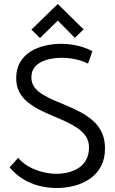

<svg xmlns="http://www.w3.org/2000/svg" viewBox="-20 -928 575 960"><path d="M398 -781 269 -908 137 -780 180 -738 269 -825 354 -739ZM420 -610 442 -672Q418 -685 392 -693Q366 -701 340 -705Q314 -709 286 -709Q246 -709 206.5 -700Q167 -691 134 -671Q101 -651 81 -617.5Q61 -584 61 -537Q61 -498 76 -469Q91 -440 117 -418.5Q143 -397 176 -380Q209 -363 243 -349Q277 -335 309.5 -320Q342 -305 368 -287Q394 -269 409.5 -246Q425 -223 425 -191Q425 -156 411.5 -130.5Q398 -105 375 -89.5Q352 -74 322.5 -66.5Q293 -59 262 -59Q229 -59 193 -68Q157 -77 125 -94.5Q93 -112 71 -139L28 -91Q58 -56 95 -33Q132 -10 175 1Q218 12 264 12Q310 12 353 0.5Q396 -11 430.5 -35Q465 -59 485 -96.5Q505 -134 505 -186Q505 -231 489.5 -264.5Q474 -298 447.5 -322Q421 -346 388.5 -364Q356 -382 321 -396.5Q286 -411 253.5 -425Q221 -439 194.5 -455Q168 -471 152.5 -491.5Q137 -512 137 -541Q137 -570 151 -589Q165 -608 188 -619Q211 -630 237 -634.5Q263 -639 286 -639Q310 -639 333 -636Q356 -633 378 -626.5Q400 -620 420 -610Z"/></svg>

Font: Advent Pro Medium
Style: Regular
Weight: 500
Designer: VivaRado, Andreas Kalpakidis
Foundry: VivaRado, Andreas Kalpakidis
Version: Version 3.000